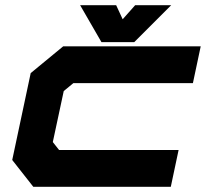

<svg xmlns="http://www.w3.org/2000/svg" viewBox="-20 -718 826 738"><path d="M108 0 27 -103 98 -437 223 -540H751.5L721.5 -398.5H262L225 -368L183 -172L207 -141.5H666.5L636.5 0ZM370 -556 288 -698H426.5L451.5 -644L499.5 -698H638L496 -556Z"/></svg>

Font: Tourney Expanded Black
Style: Italic
Weight: 900
Width: 7
Italic angle: -12°
Designer: Tyler Finck
Foundry: Etcetera Type Co
Version: Version 1.010; ttfautohint (v1.8.3)